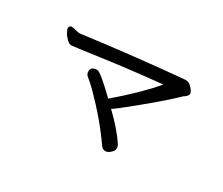

<svg xmlns="http://www.w3.org/2000/svg" viewBox="-97 -823 1193 1027"><g transform="rotate(30 500.0 -309.5)"><path d="M618.2 -37.1Q602.1 -37.1 590.3 -51.8Q512.2 -166 391.1 -288.1Q360.4 -317.9 339.4 -334Q326.2 -345.2 326.2 -360.8Q326.2 -392.1 364.3 -392.1Q384.3 -392.1 491.2 -288.1Q625 -401.9 709.5 -501Q508.3 -481 347.7 -458.5Q187 -436 177.2 -436Q165 -436 149.7 -450.4Q134.3 -464.8 124.8 -481.9Q115.2 -499 115.2 -507.8Q115.2 -519 127.4 -523.9Q141.1 -523.9 157.2 -519Q173.3 -514.2 186 -514.2Q504.4 -556.2 799.3 -582Q820.3 -582 834.5 -567.9Q858.4 -543 858.4 -529.8Q858.4 -515.1 832 -499Q829.1 -497.1 823.7 -491Q818.4 -484.9 770.8 -442.4Q723.1 -399.9 643.3 -334.5Q563.5 -269 532.2 -248Q613.3 -170.9 657.2 -104Q664.1 -94.2 664.1 -80.1Q664.1 -64 648.4 -51.8Q633.3 -37.1 618.2 -37.1Z"/></g></svg>

Font: LXGW WenKai GB Screen
Style: Regular
Weight: 400
Designer: LXGW / Fontworks Inc.
Foundry: LXGW / Fontworks Inc.
Version: Version 1.321;February 19, 2024;FontCreator 14.0.0.2901 64-b